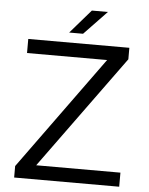

<svg xmlns="http://www.w3.org/2000/svg" viewBox="-58 -917 747 965"><g transform="rotate(5 315.0 -435.0)"><path d="M155 -71H580V0H50V-58L464 -629H60V-700H570V-642ZM262 -750 366 -870H447L332 -750Z"/></g></svg>

Font: Fivo Sans
Style: Regular
Weight: 400
Designer: Alexander Slobzheninov
Foundry: Alexander Slobzheninov
Version: 1.0